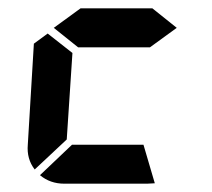

<svg xmlns="http://www.w3.org/2000/svg" viewBox="-20 -442 509 462"><path d="M153.3 -93.8H325.2L352.5 -1L334 0H134.8Q100.6 0 76.2 -20.5ZM140.6 -106.4 63.5 -34.2Q43.9 -59.6 46.9 -93.8L61.5 -336.9L94.7 -361.3L154.3 -314.5ZM109.4 -375 173.8 -421.9H346.7L405.3 -375L340.8 -328.1H168Z"/></svg>

Font: 7-Segment
Style: Regular
Weight: 400
Designer: Jan Bobrowski
Version: Version 3.0